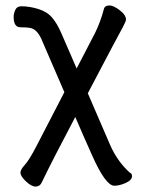

<svg xmlns="http://www.w3.org/2000/svg" viewBox="-20 -517 540 704"><path d="M110 167Q95 167 75 148Q55 129 55 116Q55 105 71 87.5Q87 70 113 20L216 -179L136 -364Q119 -408 93 -414Q80 -417 55 -417Q30 -417 30 -455Q30 -467 36 -480.5Q42 -494 58 -494Q88 -494 120.5 -484Q153 -474 171.5 -452Q190 -430 205 -395L261 -266L329 -397Q349 -438 361 -484Q364 -497 382 -497Q396 -497 419 -479.5Q442 -462 442 -445Q442 -439 428 -413Q417 -394 302 -175L384 15Q411 76 457 117Q464 118 464 130Q463 144 440.5 154Q418 164 399 164Q367 164 317 51Q286 -18 256 -88Q174 67 134 150Q127 167 110 167Z"/></svg>

Font: LXGW WenKai Mono Medium
Style: Regular
Weight: 500
Monospace: yes
Designer: LXGW / Fontworks Inc.
Foundry: LXGW / Fontworks Inc.
Version: Version 1.520; June 14, 2025